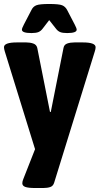

<svg xmlns="http://www.w3.org/2000/svg" viewBox="-25 -738 500 964"><path d="M152 206Q117 206 102 200.5Q87 195 87 182Q87 173 92 161L151 11L-1 -480Q-5 -493 -5 -501Q-5 -525 60 -525H107Q126 -525 142 -519.5Q158 -514 162 -498L226 -176H230L294 -498Q297 -514 312.5 -519.5Q328 -525 349 -525H391Q455 -525 455 -501Q455 -492 451 -480L247 179Q242 196 227.5 201Q213 206 192 206ZM133 -572Q85 -572 85 -589Q85 -596 95 -615L133 -688Q141 -705 157.5 -711.5Q174 -718 222 -718Q271 -718 287 -711.5Q303 -705 312 -688L350 -615Q360 -596 360 -589Q360 -572 312 -572Q289 -572 277 -577Q265 -582 256 -594L222 -637L189 -594Q180 -582 168 -577Q156 -572 133 -572Z"/></svg>

Font: Asap Semi Condensed ExtraBold
Style: Regular
Weight: 800
Width: 4
Designer: Pablo Cosgaya
Foundry: Omnibus-Type
Version: Version 3.001; ttfautohint (v1.8.4.7-5d5b)